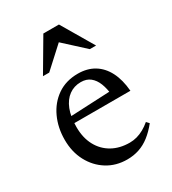

<svg xmlns="http://www.w3.org/2000/svg" viewBox="-168 -762 776 864"><g transform="rotate(-30 220.0 -330.0)"><path d="M237 -436Q285.5 -436 321 -414.5Q356.5 -393 377.8 -351.8Q399 -310.5 404 -251H98L99 -284.5L356 -296.5L322 -275.5Q318.5 -311.5 307.8 -338.8Q297 -366 278 -381.2Q259 -396.5 229.5 -396.5Q194.5 -396.5 168 -377.2Q141.5 -358 126.8 -321Q112 -284 112 -230.5Q112 -175 133.8 -134.5Q155.5 -94 194.5 -72Q233.5 -50 285.5 -50Q304.5 -50 322.8 -55Q341 -60 359 -70Q377 -80 394 -94.5L406.5 -81Q381.5 -50 355.5 -29.8Q329.5 -9.5 300.5 0.2Q271.5 10 238 10Q180 10 134.8 -18.2Q89.5 -46.5 63.5 -95.5Q37.5 -144.5 37.5 -207Q37.5 -270 61.5 -322Q85.5 -374 130.2 -405Q175 -436 237 -436ZM96 -504.5 193.5 -670H274.5L372 -504.5H339.5L227.5 -607H240.5L128.5 -504.5Z"/></g></svg>

Font: Newsreader Text
Style: Regular
Weight: 400
Designer: Hugues Gentile
Foundry: Production Type
Version: Version 1.001